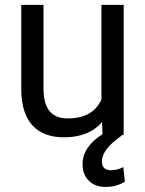

<svg xmlns="http://www.w3.org/2000/svg" viewBox="-20 -548 591 780"><path d="M477.5 0 449.2 22Q394 66.4 394 108.4Q394 143.6 432.1 143.6Q455.6 143.6 481 130.9L487.3 189.9Q453.1 211.4 409.2 211.4Q365.7 211.4 340.6 186Q315.4 160.6 315.4 118.7Q315.4 48.8 396.5 -2.9L394.5 -52.2Q341.8 9.8 239.7 9.8Q155.3 9.8 111.1 -39.3Q66.9 -88.4 66.4 -184.6V-528.3H156.7V-187Q156.7 -66.9 254.4 -66.9Q357.9 -66.9 392.1 -144V-528.3H482.4V0Z"/></svg>

Font: MAUL
Style: Regular
Weight: 400
Designer: MAUL
Version: Version 1.0; 2020; ttfautohint (v1.8.3)